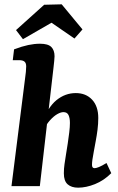

<svg xmlns="http://www.w3.org/2000/svg" viewBox="-20 -860 547 887"><path d="M341 7Q310 7 292.5 -8.5Q275 -24 275 -59Q275 -81 278 -101.5Q281 -122 285 -147Q289 -171 293 -197.5Q297 -224 300 -249Q303 -274 303 -292Q303 -315 296.5 -328.5Q290 -342 273 -342Q261 -342 245 -333Q229 -324 212 -305.5Q195 -287 181 -259L171 -285Q200 -364 240.5 -397Q281 -430 330 -430Q377 -430 405.5 -399.5Q434 -369 434 -315Q434 -288 430.5 -260.5Q427 -233 422 -207Q417 -181 413 -158Q409 -137 407 -123Q405 -109 405 -98Q405 -83 417 -83Q424 -83 437.5 -88.5Q451 -94 472 -107L494 -60Q460 -26 419 -9.5Q378 7 341 7ZM33 0 96 -499Q98 -510 99.5 -527.5Q101 -545 101 -553Q101 -569 93 -575.5Q85 -582 69 -582H39L45 -632Q82 -646 110.5 -652Q139 -658 165 -658Q202 -658 217 -643Q232 -628 232 -600Q232 -592 230.5 -578.5Q229 -565 227 -546L164 0ZM54 -721 184 -838 265 -840 361 -724 324 -682 218 -755 86 -679Z"/></svg>

Font: Rasa
Style: Italic
Weight: 400
Italic angle: -7.10001°
Designer: Anna Giedrys (Yrsa+Rasa design), David Brezina (Yrsa art-direction, Rasa art-direction, design)
Foundry: Rosetta Type Foundry
Version: Version 2.004